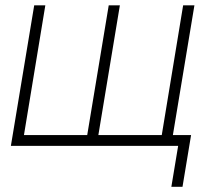

<svg xmlns="http://www.w3.org/2000/svg" viewBox="-20 -556 786 732"><path d="M110.4 -535.6H152.8L71.3 -41H312.5L394.5 -535.6H437L355 -41H596.7L678.2 -535.6H721.2L632.3 0H21.5ZM633.3 156.2 659.2 0H611.8L618.7 -41H708.5L675.8 156.2Z"/></svg>

Font: Inter Display ExtraLight
Style: Italic
Weight: 200
Italic angle: -9.39999°
Designer: Rasmus Andersson
Foundry: rsms
Version: Version 4.000;git-a52131595